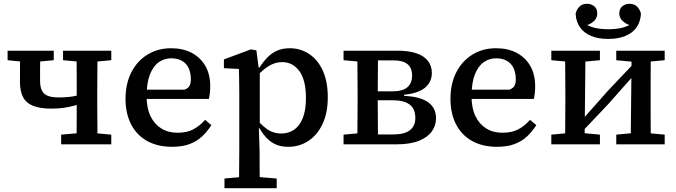

<svg xmlns="http://www.w3.org/2000/svg" viewBox="-20 -760 3559 1011"><path d="M251 -188Q192 -188 155 -202.5Q118 -217 101.5 -248.5Q85 -280 85 -330Q85 -371 85.5 -411.5Q86 -452 86 -493H192Q192 -469 191.5 -444Q191 -419 191 -392.5Q191 -366 191 -336Q191 -303 200.5 -283.5Q210 -264 231.5 -255.5Q253 -247 289 -247Q319 -247 342.5 -249.5Q366 -252 384.5 -256.5Q403 -261 419 -268V-220Q397 -211 372 -204Q347 -197 317.5 -192.5Q288 -188 251 -188ZM383 0Q383 -30 383.5 -67.5Q384 -105 384 -144Q384 -183 384 -218V-275Q384 -310 384 -349Q384 -388 383.5 -426Q383 -464 383 -493H494Q493 -464 493 -426Q493 -388 492.5 -349Q492 -310 492 -275V-218Q492 -183 492.5 -144Q493 -105 493 -67.5Q493 -30 494 0ZM20 -443V-493H263V-443L157 -433H119ZM302 0V-51L417 -61H457L566 -51V0ZM312 -443V-493H566V-443L460 -433H420Z M886 13Q810 13 755 -17.5Q700 -48 670.5 -105Q641 -162 641 -240Q641 -319 671.5 -379Q702 -439 756.5 -472.5Q811 -506 881 -506Q944 -506 990 -481.5Q1036 -457 1061.5 -412.5Q1087 -368 1087 -306Q1087 -287 1085 -269.5Q1083 -252 1080 -239H706V-288H952Q972 -296 978.5 -309Q985 -322 985 -341Q985 -378 972.5 -403Q960 -428 936.5 -440.5Q913 -453 881 -453Q845 -453 816 -432.5Q787 -412 769.5 -368Q752 -324 752 -253Q752 -191 772.5 -148.5Q793 -106 829.5 -83.5Q866 -61 915 -61Q965 -61 999 -79.5Q1033 -98 1060 -129L1093 -101Q1072 -68 1044.5 -42Q1017 -16 978.5 -1.5Q940 13 886 13Z M1162 231V180L1273 170H1316L1437 180V231ZM1238 231Q1239 196 1239 162.5Q1239 129 1239.5 95.5Q1240 62 1240 29V-268Q1240 -294 1239.5 -315Q1239 -336 1239 -356Q1239 -376 1238 -397L1159 -401V-447L1301 -500L1330 -495L1342 -403L1348 -400V-87L1343 -84L1347 36Q1347 67 1347 99.5Q1347 132 1347.5 164.5Q1348 197 1348 231ZM1498 13Q1461 13 1434 1.5Q1407 -10 1385.5 -32Q1364 -54 1346 -85H1307L1312 -155Q1349 -107 1383.5 -82Q1418 -57 1461 -57Q1499 -57 1528 -76.5Q1557 -96 1574 -137.5Q1591 -179 1591 -243Q1591 -339 1556 -386Q1521 -433 1466 -433Q1439 -433 1414 -422Q1389 -411 1364 -389.5Q1339 -368 1310 -336L1306 -404H1346Q1366 -435 1388.5 -458Q1411 -481 1439.5 -493.5Q1468 -506 1506 -506Q1562 -506 1607.5 -476Q1653 -446 1679.5 -388.5Q1706 -331 1706 -248Q1706 -166 1678.5 -107.5Q1651 -49 1604 -18Q1557 13 1498 13Z M1789 0V-51L1898 -61L1927 -52H2050Q2110 -52 2138.5 -74.5Q2167 -97 2167 -139Q2167 -170 2154.5 -190.5Q2142 -211 2115.5 -221.5Q2089 -232 2048 -232H1936V-279H2046Q2101 -279 2125.5 -301Q2150 -323 2150 -362Q2150 -402 2126 -422Q2102 -442 2053 -442H1927L1898 -433L1789 -443V-493H2074Q2134 -493 2174 -479Q2214 -465 2234 -438.5Q2254 -412 2254 -376Q2254 -343 2237 -318.5Q2220 -294 2188 -280Q2156 -266 2108 -261V-255Q2190 -252 2233 -222.5Q2276 -193 2276 -137Q2276 -100 2254.5 -69Q2233 -38 2187 -19Q2141 0 2067 0ZM1861 0Q1862 -31 1862 -68Q1862 -105 1862.5 -144Q1863 -183 1863 -218V-275Q1863 -310 1862.5 -349Q1862 -388 1862 -426Q1862 -464 1861 -493H1971Q1970 -464 1970 -425.5Q1970 -387 1969.5 -347Q1969 -307 1969 -268V-218Q1969 -183 1969.5 -144Q1970 -105 1970 -68Q1970 -31 1971 0Z M2597 13Q2521 13 2466 -17.5Q2411 -48 2381.5 -105Q2352 -162 2352 -240Q2352 -319 2382.5 -379Q2413 -439 2467.5 -472.5Q2522 -506 2592 -506Q2655 -506 2701 -481.5Q2747 -457 2772.5 -412.5Q2798 -368 2798 -306Q2798 -287 2796 -269.5Q2794 -252 2791 -239H2417V-288H2663Q2683 -296 2689.5 -309Q2696 -322 2696 -341Q2696 -378 2683.5 -403Q2671 -428 2647.5 -440.5Q2624 -453 2592 -453Q2556 -453 2527 -432.5Q2498 -412 2480.5 -368Q2463 -324 2463 -253Q2463 -191 2483.5 -148.5Q2504 -106 2540.5 -83.5Q2577 -61 2626 -61Q2676 -61 2710 -79.5Q2744 -98 2771 -129L2804 -101Q2783 -68 2755.5 -42Q2728 -16 2689.5 -1.5Q2651 13 2597 13Z M2883 0V-51L2991 -61H3032L3139 -51V0ZM3225 0V-51L3331 -61H3372L3480 -51V0ZM2955 0Q2956 -30 2956 -67.5Q2956 -105 2956.5 -144Q2957 -183 2957 -218V-275Q2957 -310 2956.5 -349Q2956 -388 2956 -426Q2956 -464 2955 -493H3063L3058 0ZM3037 -58 3015 -116H3034L3181 -282L3328 -437L3347 -377H3329L3183 -212ZM3301 0 3306 -493H3407Q3407 -464 3406.5 -426Q3406 -388 3406 -349Q3406 -310 3406 -275V-218Q3406 -183 3406 -144Q3406 -105 3406.5 -67.5Q3407 -30 3407 0ZM2883 -443V-493H3139V-443L3033 -433H2992ZM3225 -443V-493H3480V-443L3373 -433H3332ZM3183 -555Q3130 -555 3092 -571Q3054 -587 3033.5 -617Q3013 -647 3011 -688Q3016 -710 3031 -725Q3046 -740 3071 -740Q3093 -740 3109 -727Q3125 -714 3125 -689Q3125 -666 3108 -649.5Q3091 -633 3065 -626L3054 -639Q3078 -622 3109.5 -614Q3141 -606 3183 -606Q3225 -606 3256.5 -614Q3288 -622 3312 -639L3301 -626Q3276 -633 3258.5 -649.5Q3241 -666 3241 -689Q3241 -714 3257 -727Q3273 -740 3295 -740Q3320 -740 3335 -725Q3350 -710 3355 -688Q3353 -647 3332.5 -617Q3312 -587 3274 -571Q3236 -555 3183 -555Z"/></svg>

Font: Source Serif 4 Medium
Style: Regular
Weight: 500
Designer: Frank Grießhammer
Foundry: Adobe Systems Incorporated
Version: Version 4.004;hotconv 1.0.116;makeotfexe 2.5.65601